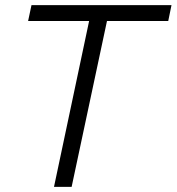

<svg xmlns="http://www.w3.org/2000/svg" viewBox="-20 -730 690 750"><path d="M328.1 -647.9H89.8L103 -710H649.9L637.2 -647.9H397.9L259.8 0H190.9Z"/></svg>

Font: Rawline
Style: Italic
Weight: 400
Italic angle: -12°
Designer: Matt McInerney, Pablo Impallari, Rodrigo Fuenzalida
Foundry: Matt McInerney, Pablo Impallari, Rodrigo Fuenzalida
Version: Version 4.020;PS 004.020;hotconv 1.0.88;makeotf.lib2.5.64775